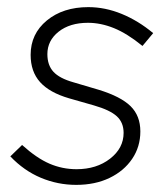

<svg xmlns="http://www.w3.org/2000/svg" viewBox="-20 -509 467 539"><path d="M194 10Q142 10 94.5 -10Q47 -30 9 -70L42 -102Q83 -65 119 -49.5Q155 -34 195 -34Q251 -34 289 -63.5Q327 -93 327 -136Q327 -165 308 -182.5Q289 -200 244 -213L174 -233Q119 -249 92.5 -278.5Q66 -308 66 -355Q66 -414 111.5 -451.5Q157 -489 228 -489Q275 -489 321.5 -470Q368 -451 410 -416L380 -380Q337 -415 300 -430Q263 -445 227 -445Q176 -445 144.5 -420Q113 -395 113 -357Q113 -326 130 -307.5Q147 -289 186 -278L257 -257Q319 -238 346.5 -211Q374 -184 374 -140Q374 -97 351 -63Q328 -29 287.5 -9.5Q247 10 194 10Z"/></svg>

Font: Red Hat Text
Style: Italic
Weight: 300
Italic angle: -12°
Designer: Pentagram, MCKL
Foundry: Pentagram, MCKL
Version: Version 1.023